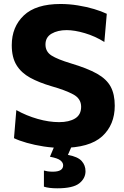

<svg xmlns="http://www.w3.org/2000/svg" viewBox="-20 -748 640 988"><path d="M297 13Q252.5 13 205.5 5.8Q158.5 -1.5 118 -13Q77.5 -24.5 52 -37L64 -181.5Q116 -152.5 174 -136Q232 -119.5 284 -119.5Q335.5 -119.5 366.5 -138.5Q397.5 -157.5 397.5 -198.5Q397.5 -240.5 357 -262.2Q316.5 -284 246 -304Q181 -323 135 -348.2Q89 -373.5 64.8 -413.2Q40.5 -453 40.5 -515.5Q40.5 -609.5 102.5 -668.5Q164.5 -727.5 291.5 -727.5Q336 -727.5 380.8 -720.2Q425.5 -713 464 -701.5Q502.5 -690 529.5 -677L517 -532Q469 -562 416.2 -577.5Q363.5 -593 323 -593Q277 -593 245.5 -574.8Q214 -556.5 214 -519Q214 -482 245.2 -462.2Q276.5 -442.5 344.5 -422Q430 -396.5 479.2 -368.8Q528.5 -341 549.5 -302Q570.5 -263 570.5 -204Q570.5 -105.5 505.5 -46.2Q440.5 13 297 13ZM274.5 221Q231.5 221 206 212.5V129.5Q212 131.5 224.5 133.5Q237 135.5 251.5 135.5Q305 135.5 305 102.5Q305 89 291 77.5Q277 66 237 58.5L273 -27H351V0L329.5 49Q380.5 58.5 400.2 80.5Q420 102.5 420 133Q420 170 387.8 195.5Q355.5 221 274.5 221Z"/></svg>

Font: Heraclito
Style: Bold
Weight: 700
Designer: Kostas Bartsokas (font) & Cristiano Sobral (main changes)
Foundry: Kostas Bartsokas (font) & Cristiano Sobral (main changes)
Version: Version 1.00;July 8, 2020;FontCreator 13.0.0.2655 64-bit